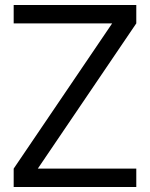

<svg xmlns="http://www.w3.org/2000/svg" viewBox="-20 -752 603 772"><path d="M35 0V-74L431 -658H35V-732H528V-658L132 -74H528V0Z"/></svg>

Font: Mina
Style: Regular
Weight: 400
Version: Version 1.000